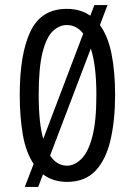

<svg xmlns="http://www.w3.org/2000/svg" viewBox="-20 -710 533 759"><path d="M78 29 113 -62Q82 -108 70 -179Q58 -250 58 -335Q58 -497 100.5 -586Q143 -675 244 -675Q298 -675 337 -648L353 -690H405L375 -611Q407 -567 421 -496.5Q435 -426 435 -335Q435 -235 417 -157Q399 -79 357.5 -35Q316 9 245 9Q189 9 150 -21L131 29ZM133 -336Q133 -278 137.5 -235Q142 -192 151 -161L309 -577Q283 -611 244 -611Q215 -611 189.5 -587.5Q164 -564 148.5 -504Q133 -444 133 -336ZM244 -55Q274 -55 301 -81Q328 -107 344.5 -168Q361 -229 361 -334Q361 -393 355.5 -439Q350 -485 339 -518L178 -95Q193 -73 210 -64Q227 -55 244 -55Z"/></svg>

Font: Bricolage Grotesque 10pt Condensed Light
Style: Regular
Weight: 300
Width: 3
Designer: Mathieu Triay
Foundry: Atelier Triay
Version: Version 1.000; ttfautohint (v1.8.4.7-5d5b);gftools[0.9.32]